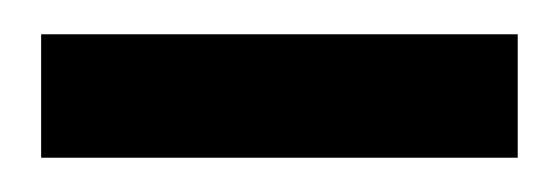

<svg xmlns="http://www.w3.org/2000/svg" viewBox="-20 -342 325 112"><path d="M282 -250H4V-322H282Z"/></svg>

Font: Gamestation Display
Style: Regular
Weight: 400
Designer: Jonas Hecksher
Foundry: Jonas Hecksher, Playtypeª, e-types AS
Version: Version 1.003